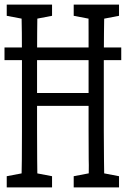

<svg xmlns="http://www.w3.org/2000/svg" viewBox="-33 -757 564 844"><path d="M61 66.9Q62.5 5.9 63 -55.4Q63.5 -116.7 63.5 -179.7Q63.5 -242.7 63.5 -305.2V-364.3Q63.5 -426.8 63.5 -488.8Q63.5 -550.8 63 -613.3Q62.5 -675.8 61 -736.8H131.8Q130.9 -676.8 130.4 -614.7Q129.9 -552.7 129.9 -490.2Q129.9 -427.7 129.9 -365.2V-327.6Q129.9 -254.4 129.9 -188Q129.9 -121.6 130.4 -58.3Q130.9 4.9 131.8 66.9ZM356 66.9Q357.4 18.6 357.4 -31.7Q357.4 -44.4 356.9 -56.9Q356.4 -69.3 356.4 -186.5Q356.4 -253.4 356.4 -327.6V-365.2Q356.4 -426.3 356.4 -488.5Q356.4 -550.8 356.4 -613.3Q356.4 -675.8 356 -736.8H425.8Q424.8 -676.8 424.1 -614.7Q423.3 -552.7 423.3 -490.2Q423.3 -427.7 423.3 -364.3V-305.2Q423.3 -244.1 423.3 -181.6Q423.3 -119.1 424.1 -57.1Q424.8 4.9 425.8 66.9ZM-3.4 66.9V17.6L89.4 0H103.5L195.8 17.6V66.9ZM-3.4 -687.5V-736.8H195.8V-687.5L103.5 -669.9H89.4ZM291 66.9V17.6L383.3 0H398.4L490.2 17.6V66.9ZM291 -687.5V-736.8H490.2V-687.5L398.4 -669.9H383.3ZM-13.2 -492.7V-548.3H500V-492.7ZM95.7 -291.5V-348.1H390.6V-291.5Z"/></svg>

Font: Scarab Serif
Style: Condensed
Weight: 400
Designer: John Roberts
Foundry: Scarab
Version: 1.0